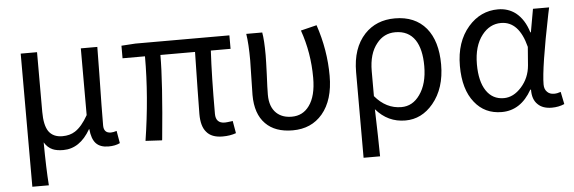

<svg xmlns="http://www.w3.org/2000/svg" viewBox="-48 -696 3113 1041"><g transform="rotate(-5 1508.5 -175.0)"><path d="M89.8 194.3V-530.3H178.7V-205.1Q178.7 -133.8 201.2 -99.6Q225.6 -64.5 276.4 -64.5Q317.4 -64.5 345.7 -83Q382.8 -106.4 417 -167V-530.3H506.8Q505.9 -481.4 504.9 -381.8Q501 -188.5 501 -103.5Q501 -61.5 540 -61.5Q552.7 -61.5 571.3 -67.4L583 0Q557.6 12.7 520.5 12.7Q475.6 12.7 452.6 -11.7Q429.7 -36.1 424.8 -89.8H422.9Q365.2 10.7 274.4 10.7Q239.3 10.7 216.8 1Q189.5 -10.7 171.9 -40Q172.9 102.5 179.7 194.3Z M1141.6 12.7Q1081.1 12.7 1053.7 -21.5Q1026.4 -52.7 1026.4 -119.1Q1026.4 -145.5 1028.3 -252.9Q1031.2 -394.5 1032.2 -457H843.8Q843.8 -309.6 813.5 -1Q812.5 2.9 812.5 4.9L722.7 0Q759.8 -236.3 759.8 -457H637.7V-525.4L713.9 -530.3H1225.6V-457H1118.2Q1110.4 -318.4 1110.4 -113.3Q1110.4 -61.5 1160.2 -61.5Q1168.9 -61.5 1198.2 -65.4Q1201.2 -66.4 1203.1 -66.4L1214.8 1Q1182.6 12.7 1141.6 12.7Z M1523.4 12.7Q1427.7 12.7 1376 -40Q1322.3 -93.8 1322.3 -197.3Q1322.3 -228.5 1324.2 -291Q1326.2 -353.5 1326.2 -384.8Q1326.2 -474.6 1317.4 -530.3H1404.3Q1412.1 -488.3 1412.1 -406.2Q1412.1 -377 1409.2 -303.7Q1405.3 -224.6 1405.3 -191.4Q1405.3 -125 1441.4 -90.8Q1472.7 -61.5 1524.4 -61.5Q1585 -61.5 1620.1 -110.4Q1658.2 -162.1 1658.2 -261.7Q1658.2 -398.4 1614.3 -522.5L1701.2 -543.9Q1748 -405.3 1748 -264.6Q1748 -132.8 1685.5 -58.6Q1625 12.7 1523.4 12.7Z M1892.6 194.3V-271.5Q1892.6 -402.3 1961.9 -476.6Q2025.4 -543.9 2127 -543.9Q2236.3 -543.9 2296.9 -471.7Q2355.5 -400.4 2355.5 -273.4Q2355.5 -143.6 2288.1 -62.5Q2225.6 12.7 2136.7 12.7Q2041 12.7 1976.6 -62.5Q1981.4 94.7 1982.4 194.3ZM2121.1 -61.5Q2182.6 -61.5 2221.7 -117.2Q2263.7 -175.8 2263.7 -272.5Q2263.7 -364.3 2230.5 -415Q2194.3 -468.8 2123 -468.8Q2060.5 -468.8 2021.5 -418.9Q1977.5 -365.2 1977.5 -269.5V-133.8Q2038.1 -61.5 2121.1 -61.5Z M2661.1 12.7Q2568.4 12.7 2513.7 -56.6Q2456.1 -127.9 2456.1 -255.9Q2456.1 -386.7 2526.4 -467.8Q2592.8 -543.9 2688.5 -543.9Q2743.2 -543.9 2784.2 -512.7Q2831.1 -475.6 2852.5 -404.3H2855.5L2877.9 -530.3H2965.8Q2963.9 -518.6 2958 -494.1Q2899.4 -205.1 2899.4 -116.2Q2899.4 -89.8 2915 -75.2Q2928.7 -61.5 2952.1 -61.5Q2969.7 -61.5 2988.3 -68.4L3002 -1Q2970.7 12.7 2933.6 12.7Q2883.8 12.7 2857.4 -13.7Q2828.1 -41 2829.1 -94.7H2825.2Q2764.6 12.7 2661.1 12.7ZM2678.7 -61.5Q2731.4 -61.5 2774.9 -110.4Q2818.4 -159.2 2824.2 -226.6L2832 -327.1Q2795.9 -468.8 2698.2 -468.8Q2636.7 -468.8 2594.7 -415Q2548.8 -356.4 2548.8 -256.8Q2548.8 -164.1 2583 -112.8Q2617.2 -61.5 2678.7 -61.5Z"/></g></svg>

Font: Bpmf GenYo Gothic R
Style: R
Weight: 400
Foundry: But Ko
Version: Version 1.320